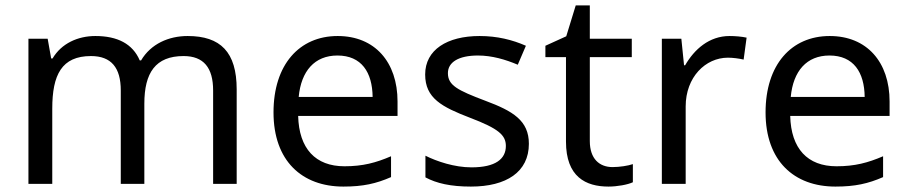

<svg xmlns="http://www.w3.org/2000/svg" viewBox="-20 -679 3356 709"><path d="M673 -546C603 -546 537 -517 501 -456H496C470 -517 414 -546 332 -546C268 -546 207 -519 174 -463H169L156 -536H85V0H173V-278C173 -403 208 -472 316 -472C391 -472 426 -429 426 -345V0H513V-296C513 -410 554 -472 658 -472C732 -472 767 -429 767 -345V0H854V-349C854 -487 794 -546 673 -546Z M1227 -546C1085 -546 990 -440 990 -264C990 -85 1095 10 1248 10C1321 10 1369 -1 1424 -25V-102C1368 -78 1320 -65 1252 -65C1145 -65 1084 -130 1081 -251H1448V-304C1448 -450 1364 -546 1227 -546ZM1226 -474C1315 -474 1355 -412 1356 -321H1083C1092 -417 1142 -474 1226 -474Z M1933 -148C1933 -234 1874 -269 1772 -307C1669 -346 1634 -364 1634 -409C1634 -449 1673 -474 1745 -474C1797 -474 1847 -459 1892 -440L1922 -510C1872 -532 1816 -546 1751 -546C1631 -546 1550 -495 1550 -404C1550 -316 1612 -284 1716 -244C1821 -204 1848 -180 1848 -140C1848 -92 1810 -61 1721 -61C1658 -61 1593 -83 1551 -104V-24C1592 -2 1644 10 1719 10C1850 10 1933 -44 1933 -148Z M2242 -62C2193 -62 2158 -93 2158 -158V-468H2313V-536H2158V-659H2106L2071 -545L1994 -510V-468H2070V-156C2070 -26 2143 10 2227 10C2259 10 2298 3 2317 -6V-73C2300 -67 2268 -62 2242 -62Z M2674 -546C2599 -546 2544 -497 2510 -438H2506L2496 -536H2424V0H2512V-286C2512 -394 2585 -466 2668 -466C2686 -466 2709 -463 2726 -459L2737 -540C2719 -544 2694 -546 2674 -546Z M3044 -546C2902 -546 2807 -440 2807 -264C2807 -85 2912 10 3065 10C3138 10 3186 -1 3241 -25V-102C3185 -78 3137 -65 3069 -65C2962 -65 2901 -130 2898 -251H3265V-304C3265 -450 3181 -546 3044 -546ZM3043 -474C3132 -474 3172 -412 3173 -321H2900C2909 -417 2959 -474 3043 -474Z"/></svg>

Font: Noto Sans Inscriptional Parthian
Style: Regular
Weight: 400
Designer: Monotype Design Team
Foundry: Monotype Imaging Inc.
Version: Version 2.003